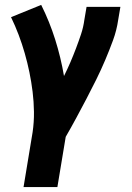

<svg xmlns="http://www.w3.org/2000/svg" viewBox="-20 -558 540 783"><path d="M76 205 113 -19Q119 -60 118.5 -101.5Q118 -143 113 -183.5Q108 -224 100 -263Q92 -302 81 -340.5Q70 -379 56 -416Q42 -453 25 -488L148 -538Q182 -470 205 -397Q228 -324 241 -248Q255 -276 267 -304Q279 -332 290 -361Q301 -390 310.5 -418.5Q320 -447 324 -477L333 -530H471L462 -477Q456 -435 441 -394Q426 -353 409 -313Q392 -273 372.5 -233.5Q353 -194 332.5 -155Q312 -116 291 -77Q270 -38 248 0L214 205Z"/></svg>

Font: Iosevka Curly Slab HvObl
Style: Regular
Weight: 900
Italic angle: -9°
Monospace: yes
Designer: Belleve Invis
Foundry: Belleve Invis
Version: Version 11.1.0; ttfautohint (v1.8.3)